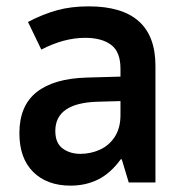

<svg xmlns="http://www.w3.org/2000/svg" viewBox="-20 -574 570 604"><path d="M202 10Q128 10 84.5 -33Q41 -76 41 -155Q41 -241 95 -284Q149 -327 253 -330L359 -333V-358Q359 -411 329.5 -433Q300 -455 248 -455Q181 -455 110 -418L68 -505Q114 -529 158.5 -541.5Q203 -554 259 -554Q469 -554 469 -367V0H385L363 -73H360Q327 -28 288 -9Q249 10 202 10ZM233 -90Q265 -90 294 -103Q323 -116 341 -143.5Q359 -171 359 -212V-256L287 -254Q154 -250 154 -162Q154 -124 177 -107Q200 -90 233 -90Z"/></svg>

Font: Noto Sans Mono Condensed SemiBold
Style: Regular
Weight: 600
Width: 3
Designer: Monotype Design Team
Foundry: Monotype Imaging Inc.
Version: Version 2.014